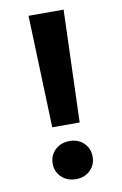

<svg xmlns="http://www.w3.org/2000/svg" viewBox="-83 -758 519 814"><g transform="rotate(-10 177.0 -351.5)"><path d="M116 -227 99 -710H250L234 -227ZM178 7Q140 7 115.5 -16.5Q91 -40 91 -75Q91 -110 115.5 -133.5Q140 -157 178 -157Q215 -157 239 -133.5Q263 -110 263 -75Q263 -40 239 -16.5Q215 7 178 7Z"/></g></svg>

Font: SVN-Poppins SemiBold
Style: Regular
Weight: 600
Designer: Ninad Kale (Devanagari), Jonny Pinhorn (Latin)
Foundry: Indian Type Foundry
Version: Version 3.002 2017